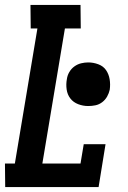

<svg xmlns="http://www.w3.org/2000/svg" viewBox="-23 -755 518 775"><path d="M-2 0 -3 -95H37L128 -640H101L100 -735H302L303 -640H239L148 -95H302L315 -173H403L375 0ZM333 -327Q312 -327 292.5 -334.5Q273 -342 261 -357.5Q249 -373 246 -394Q243 -415 247 -436Q249 -451 257 -464.5Q265 -478 277.5 -487Q290 -496 304.5 -499.5Q319 -503 333 -503Q354 -503 374 -495.5Q394 -488 405 -472Q416 -456 419.5 -435.5Q423 -415 420 -393Q417 -379 409.5 -365.5Q402 -352 389.5 -342.5Q377 -333 362.5 -330Q348 -327 333 -327Z"/></svg>

Font: Iosevka QP
Style: Bold Italic
Weight: 700
Italic angle: -9°
Designer: Belleve Invis
Foundry: Belleve Invis
Version: Version 20.0.0; ttfautohint (v1.8.4)